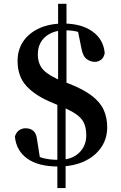

<svg xmlns="http://www.w3.org/2000/svg" viewBox="-20 -851 629 1000"><path d="M283 16.2Q179.6 16.2 122.1 -24.9Q64.6 -66 57.5 -140.1Q65.1 -163.1 80.3 -173.1Q95.5 -183 112.9 -183Q138.1 -183 153.8 -169.4Q169.4 -155.8 173.4 -121.5L190.4 -13.5L123.7 -65.2Q163.6 -40 198.7 -29.2Q233.9 -18.5 287.2 -18.5Q353.5 -18.5 391.4 -54.6Q429.3 -90.8 429.3 -145.4Q429.3 -184.8 417.2 -210.7Q405 -236.6 375.6 -256.8Q346.2 -277 293.4 -298.6L255.6 -314.6Q165.6 -351.2 118.6 -401.9Q71.5 -452.5 71.5 -533.7Q71.5 -591.5 100.9 -635.1Q130.4 -678.8 184.2 -703.5Q238.1 -728.3 310.9 -728.3Q403.4 -728.3 461.2 -687.4Q518.9 -646.4 525.4 -574.7Q521.2 -551.2 506.6 -540Q492 -528.9 473.8 -528.9Q451.8 -528.9 431.8 -543Q411.8 -557.1 404 -599.6L382.7 -704.5L456.5 -651.2Q417.1 -676.8 386.8 -685Q356.6 -693.1 319.6 -693.1Q255.5 -693.1 216.3 -659.4Q177.1 -625.6 177.1 -568.1Q177.1 -515.8 207.6 -485.2Q238.2 -454.5 305 -428.2L337.4 -416Q413.8 -386.3 457.5 -352.9Q501.3 -319.6 519.8 -279.3Q538.3 -239 538.3 -187.8Q538.3 -127.6 505.8 -81.4Q473.3 -35.1 416.2 -9.5Q359 16.2 283 16.2ZM278.7 128.4V-359.1H321.7V128.4ZM282.6 -359.1V-831.2H326.3V-359.1Z"/></svg>

Font: Noto Serif SC ExtraLight
Style: Regular
Weight: 200
Designer: Ryoko NISHIZUKA 西塚涼子 (kana & ideographs); Frank Grießhammer (Latin, Greek & Cyrillic); Wenlong ZHANG 张文龙 (bopomofo); San
Foundry: Adobe
Version: Version 2.002-H1;hotconv 1.1.0;makeotfexe 2.6.0